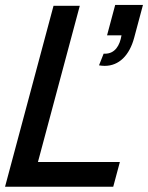

<svg xmlns="http://www.w3.org/2000/svg" viewBox="-37 -743 589 764"><path d="M357 -483C364.8 -481.6 372.4 -480.9 379.7 -480.9C436.7 -480.9 478.2 -523 496.8 -592.5L531.9 -723.5H421.4L389 -602.5H446.5C439.9 -561.8 420.4 -529.3 380.7 -529.3C379 -529.3 377.3 -529.4 375.4 -529.5ZM-16.9 0H413.6L440 -98.5H114L280.5 -720H176Z"/></svg>

Font: Manrope
Style: SemiBoldItalic
Weight: 600
Italic angle: -15°
Designer: Mikhail Sharanda
Foundry: Mikhail Sharanda
Version: Version 4.502;hotconv 1.0.109;makeotfexe 2.5.65596